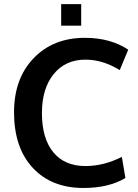

<svg xmlns="http://www.w3.org/2000/svg" viewBox="-20 -911 675 941"><path d="M279.8 -785.2V-890.6H377.9V-785.2ZM389.2 10.3Q232.4 10.3 140.6 -88.4Q48.8 -187 48.8 -360.8Q48.8 -525.9 144.8 -625.7Q240.7 -725.6 396 -725.6Q521.5 -725.6 608.4 -667.5L566.9 -567.4Q483.4 -618.7 398.9 -618.7Q300.3 -618.7 242.9 -547.6Q185.5 -476.6 185.5 -356.9Q185.5 -232.9 241 -165Q296.4 -97.2 398.9 -97.2Q488.8 -97.2 577.1 -142.1L594.7 -38.6Q512.7 10.3 389.2 10.3Z"/></svg>

Font: Oxygen
Style: Bold
Weight: 700
Designer: vernon adams
Foundry: Vernon Adams
Version: Version 0.2.3 webfont; ttfautohint (v0.93.3-1d66) -l 8 -r 50